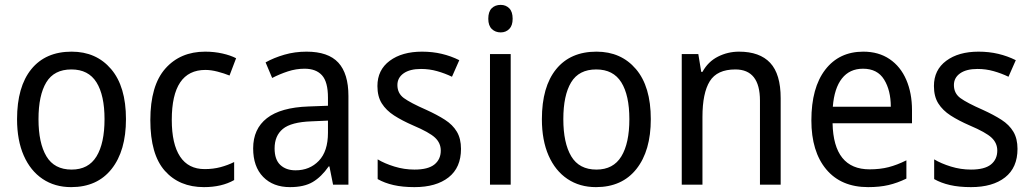

<svg xmlns="http://www.w3.org/2000/svg" viewBox="-20 -758 4237 788"><path d="M497 -269Q497 -139 438 -64.5Q379 10 272 10Q205 10 155 -23.5Q105 -57 77.5 -119.5Q50 -182 50 -269Q50 -402 108.5 -474Q167 -546 274 -546Q375 -546 436 -474.5Q497 -403 497 -269ZM138 -269Q138 -171 170.5 -116.5Q203 -62 274 -62Q343 -62 376 -116Q409 -170 409 -269Q409 -367 376 -420Q343 -473 273 -473Q202 -473 170 -420Q138 -367 138 -269Z M817 10Q716 10 656.5 -57Q597 -124 597 -265Q597 -407 658.5 -476.5Q720 -546 822 -546Q859 -546 892.5 -538.5Q926 -531 949 -519L922 -448Q900 -457 873 -464Q846 -471 823 -471Q685 -471 685 -266Q685 -167 719 -115.5Q753 -64 820 -64Q855 -64 885 -72Q915 -80 941 -93V-19Q890 10 817 10Z M1238 -546Q1327 -546 1368.5 -501Q1410 -456 1410 -364V0H1347L1332 -75H1329Q1299 -32 1263.5 -11Q1228 10 1170 10Q1101 10 1060 -32Q1019 -74 1019 -149Q1019 -229 1075.5 -273Q1132 -317 1246 -321L1326 -324V-357Q1326 -422 1301.5 -449Q1277 -476 1230 -476Q1195 -476 1161.5 -465Q1128 -454 1097 -438L1070 -502Q1104 -521 1147 -533.5Q1190 -546 1238 -546ZM1258 -260Q1175 -257 1141 -229Q1107 -201 1107 -149Q1107 -103 1130.5 -81Q1154 -59 1193 -59Q1251 -59 1288.5 -98Q1326 -137 1326 -213V-263Z M1872 -147Q1872 -70 1821 -30Q1770 10 1681 10Q1632 10 1595 1.5Q1558 -7 1530 -23V-104Q1558 -87 1598.5 -74.5Q1639 -62 1681 -62Q1737 -62 1763 -83Q1789 -104 1789 -140Q1789 -171 1765.5 -193Q1742 -215 1676 -243Q1630 -263 1597.5 -284Q1565 -305 1547 -333.5Q1529 -362 1529 -405Q1529 -471 1579.5 -508.5Q1630 -546 1712 -546Q1755 -546 1793 -537Q1831 -528 1865 -511L1835 -443Q1806 -457 1774 -466Q1742 -475 1708 -475Q1662 -475 1636.5 -457Q1611 -439 1611 -409Q1611 -375 1637.5 -355.5Q1664 -336 1730 -307Q1774 -287 1806 -266.5Q1838 -246 1855 -217.5Q1872 -189 1872 -147Z M2035 -738Q2056 -738 2070 -724Q2084 -710 2084 -681Q2084 -653 2070 -639Q2056 -625 2035 -625Q2013 -625 1998.5 -639Q1984 -653 1984 -681Q1984 -710 1998 -724Q2012 -738 2035 -738ZM2076 -536V0H1991V-536Z M2651 -269Q2651 -139 2592 -64.5Q2533 10 2426 10Q2359 10 2309 -23.5Q2259 -57 2231.5 -119.5Q2204 -182 2204 -269Q2204 -402 2262.5 -474Q2321 -546 2428 -546Q2529 -546 2590 -474.5Q2651 -403 2651 -269ZM2292 -269Q2292 -171 2324.5 -116.5Q2357 -62 2428 -62Q2497 -62 2530 -116Q2563 -170 2563 -269Q2563 -367 2530 -420Q2497 -473 2427 -473Q2356 -473 2324 -420Q2292 -367 2292 -269Z M3013 -546Q3098 -546 3141 -500Q3184 -454 3184 -355V0H3099V-345Q3099 -473 2998 -473Q2923 -473 2893 -424.5Q2863 -376 2863 -278V0H2778V-536H2846L2858 -463H2863Q2886 -505 2926.5 -525.5Q2967 -546 3013 -546Z M3523 -546Q3586 -546 3631 -515.5Q3676 -485 3699.5 -430.5Q3723 -376 3723 -306V-252H3397Q3401 -63 3549 -63Q3592 -63 3627 -72Q3662 -81 3700 -100V-25Q3663 -7 3626.5 1.5Q3590 10 3543 10Q3432 10 3371 -63Q3310 -136 3310 -264Q3310 -398 3367 -472Q3424 -546 3523 -546ZM3522 -476Q3467 -476 3435.5 -436Q3404 -396 3398 -320H3636Q3636 -387 3608.5 -431.5Q3581 -476 3522 -476Z M4156 -147Q4156 -70 4105 -30Q4054 10 3965 10Q3916 10 3879 1.5Q3842 -7 3814 -23V-104Q3842 -87 3882.5 -74.5Q3923 -62 3965 -62Q4021 -62 4047 -83Q4073 -104 4073 -140Q4073 -171 4049.5 -193Q4026 -215 3960 -243Q3914 -263 3881.5 -284Q3849 -305 3831 -333.5Q3813 -362 3813 -405Q3813 -471 3863.5 -508.5Q3914 -546 3996 -546Q4039 -546 4077 -537Q4115 -528 4149 -511L4119 -443Q4090 -457 4058 -466Q4026 -475 3992 -475Q3946 -475 3920.5 -457Q3895 -439 3895 -409Q3895 -375 3921.5 -355.5Q3948 -336 4014 -307Q4058 -287 4090 -266.5Q4122 -246 4139 -217.5Q4156 -189 4156 -147Z"/></svg>

Font: Noto Sans Tamil SemiCondensed
Style: Regular
Weight: 400
Width: 4
Designer: Jelle Bosma - Monotype Design Team
Foundry: Monotype Imaging Inc.
Version: Version 2.004; ttfautohint (v1.8.4.7-5d5b)